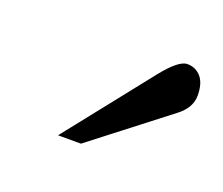

<svg xmlns="http://www.w3.org/2000/svg" viewBox="-48 -650 361 311"><g transform="rotate(20 132.0 -495.0)"><path d="M254.9 -574.2Q263.7 -563.5 263.7 -543Q263.7 -522 242.7 -505.9L113.3 -405.8L112.8 -405.3H111.8H78.1H75.7H73.2L74.7 -407.2L76.2 -409.2L189.9 -552.7Q215.8 -585.4 230.7 -585.4Q245.6 -585.4 254.9 -574.2Z"/></g></svg>

Font: RIT Rachana
Style: Bold
Weight: 700
Designer: Hussain KH
Version: 1.5.2